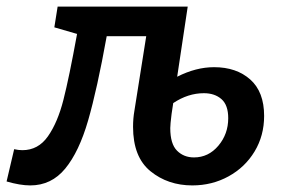

<svg xmlns="http://www.w3.org/2000/svg" viewBox="-62 -552 855 583"><path d="M740 -200Q740 -140 711 -92Q682 -44 632 -16.5Q582 11 522 11Q448 11 395 -32Q342 -75 342 -167Q342 -192 346 -215L382 -442H262Q233 -281 205.5 -186Q178 -91 136 -40Q94 11 30 11Q-1 11 -42 -1L-19 -99Q-6 -96 6 -96Q54 -96 83.5 -138Q113 -180 130.5 -248.5Q148 -317 172 -449L103 -469L113 -532H508L476 -319Q533 -348 588 -348Q656 -348 698 -310.5Q740 -273 740 -200ZM631 -193Q631 -233 610.5 -251Q590 -269 557 -269Q509 -269 464 -239L459 -206Q455 -174 455 -163Q455 -115 475.5 -94.5Q496 -74 527 -74Q571 -74 601 -109.5Q631 -145 631 -193Z"/></svg>

Font: Bitter Pro SemiBold
Style: Italic
Weight: 600
Italic angle: -9°
Designer: Sol Matas, and Bitter project Authors
Foundry: Sol Matas
Version: Version 1.010